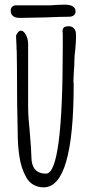

<svg xmlns="http://www.w3.org/2000/svg" viewBox="-20 -791 401 826"><path d="M94 -26Q70 -68 63 -121Q56 -167 56 -231Q53 -339 53 -495L52 -572Q51 -578 51 -592Q49 -630 49 -638Q58 -659 70 -659Q82 -659 91.5 -641Q101 -623 101 -602V-330Q101 -290 108 -224Q115 -142 115 -118Q115 -44 178 -44Q250 -44 250 -582V-638V-647Q249 -650 249 -655Q249 -667 254.5 -672.5Q260 -678 276 -678Q289 -678 296.5 -670.5Q304 -663 306 -653Q307 -647 307 -630Q307 -614 304 -579Q300 -550 300 -529Q300 -506 298 -488L296 -446V-438Q297 -434 297 -429Q297 15 168 15Q144 15 125 4.5Q106 -6 94 -26ZM26 -746Q26 -756 32.5 -762Q39 -768 49 -768H196L226 -770Q240 -771 257 -771Q305 -771 305 -742Q305 -731 297.5 -725Q290 -719 277 -719Q243 -719 172 -716L66 -714Q26 -714 26 -746Z"/></svg>

Font: Amatic SC
Style: Bold
Weight: 700
Designer: Multiple Designers
Foundry: Vernon Adams
Version: Version 2.505